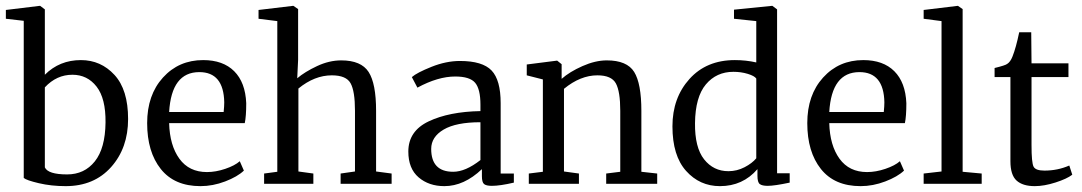

<svg xmlns="http://www.w3.org/2000/svg" viewBox="-22 -627 3690 655"><path d="M59 -20V-556L-2 -563V-593L113 -607H115L131 -595V-372Q181 -422 254 -422Q322 -422 368.5 -371.5Q415 -321 415 -221Q415 -122 357 -57Q299 8 202 8Q153 8 110.5 -2Q68 -12 59 -20ZM225 -372Q171 -372 131 -329V-56Q142 -32 207 -32Q266 -32 301.5 -76.5Q337 -121 338 -209Q339 -291 307.5 -331.5Q276 -372 225 -372Z M662 8Q573 8 526.5 -50.5Q480 -109 480 -207Q480 -303 534 -362.5Q588 -422 671 -422Q739 -422 777 -384Q815 -346 818 -275Q818 -230 813 -207H555Q557 -131 590 -85.5Q623 -40 684 -40Q714 -40 746.5 -51Q779 -62 796 -77L810 -45Q788 -24 746 -8Q704 8 662 8ZM658 -381Q563 -381 555 -245H741Q743 -265 743 -278Q741 -381 658 -381Z M879 0V-35L924 -41V-555L860 -563V-593L977 -607H979L995 -596V-423L992 -360Q1018 -382 1059.5 -401.5Q1101 -421 1142 -421Q1210 -421 1235.5 -381.5Q1261 -342 1261 -249V-42L1314 -35V0H1140V-35L1189 -42V-249Q1189 -316 1174 -343Q1159 -370 1110 -370Q1051 -370 996 -325V-42L1047 -35V0Z M1371 -110Q1371 -180 1440.5 -213Q1510 -246 1617 -248V-270Q1617 -323 1599 -344.5Q1581 -366 1531 -366Q1472 -366 1402 -328L1383 -364Q1400 -379 1450 -399Q1500 -419 1547 -419Q1624 -419 1655 -386.5Q1686 -354 1686 -275V-35H1731V-4Q1684 7 1656 7Q1637 7 1629.5 1Q1622 -5 1622 -26V-50Q1561 8 1494 8Q1441 8 1406 -22Q1371 -52 1371 -110ZM1524 -41Q1566 -41 1617 -81V-210Q1534 -210 1491.5 -185Q1449 -160 1449 -119Q1449 -41 1524 -41Z M1782 0V-35L1830 -41V-356L1775 -370V-407L1877 -420H1879L1894 -408V-358Q1921 -382 1965 -401.5Q2009 -421 2048 -421Q2117 -421 2141.5 -381.5Q2166 -342 2166 -249V-41L2220 -35V0H2046V-35L2094 -41V-249Q2094 -315 2079 -342.5Q2064 -370 2016 -370Q1958 -370 1902 -324V-42L1953 -35V0Z M2434 8Q2365 8 2318.5 -44Q2272 -96 2272 -196Q2272 -293 2330 -357.5Q2388 -422 2485 -422Q2523 -422 2558 -414V-555L2482 -563V-594L2611 -607H2613L2629 -595V-36H2672V-4Q2620 7 2597 7Q2578 7 2570 1Q2562 -5 2562 -27V-50Q2512 8 2434 8ZM2463 -43Q2492 -43 2518 -56.5Q2544 -70 2558 -87V-359Q2552 -368 2529 -375Q2506 -382 2480 -382Q2422 -382 2386 -339Q2350 -296 2349 -207Q2348 -124 2380 -83.5Q2412 -43 2463 -43Z M2914 8Q2825 8 2778.5 -50.5Q2732 -109 2732 -207Q2732 -303 2786 -362.5Q2840 -422 2923 -422Q2991 -422 3029 -384Q3067 -346 3070 -275Q3070 -230 3065 -207H2807Q2809 -131 2842 -85.5Q2875 -40 2936 -40Q2966 -40 2998.5 -51Q3031 -62 3048 -77L3062 -45Q3040 -24 2998 -8Q2956 8 2914 8ZM2910 -381Q2815 -381 2807 -245H2993Q2995 -265 2995 -278Q2993 -381 2910 -381Z M3129 0V-35L3190 -42V-555L3129 -563V-593L3245 -607H3246L3262 -596V-41L3327 -35V0Z M3425 -77V-364H3371V-395Q3408 -404 3414 -409Q3425 -416 3432 -434Q3444 -464 3455 -517H3496L3497 -411H3623V-364H3497V-132Q3497 -72 3504 -58.5Q3511 -45 3541 -45Q3586 -45 3625 -62H3626L3636 -31Q3618 -17 3579 -4.5Q3540 8 3508 8Q3467 8 3446 -11Q3425 -30 3425 -77Z"/></svg>

Font: Aikya
Style: Regular
Weight: 400
Designer: Neelakash Kshetrimayum (Latin subset based on Merriweather by Eben Sorkin)
Foundry: Brand New Type
Version: Version 1.00 b005